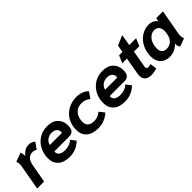

<svg xmlns="http://www.w3.org/2000/svg" viewBox="163 -1599 2563 2563"><g transform="rotate(-45 1445.0 -317.5)"><path d="M78 -349Q82 -370 82 -393Q82 -419 73 -450L198 -495Q203 -483 207 -465Q211 -447 211 -432Q211 -423 210 -419Q243 -457 275.5 -476Q308 -495 347 -495Q376 -495 398 -487Q420 -479 441 -460L376 -369Q360 -380 347 -384Q334 -388 317 -388Q263 -388 234 -354.5Q205 -321 194 -259L148 0H16Z M402 -184Q402 -271 440.5 -342.5Q479 -414 546 -454.5Q613 -495 696 -495Q796 -495 850 -442Q904 -389 904 -304Q904 -241 879 -214.5Q854 -188 807 -188H529Q528 -183 528 -174Q528 -139 559 -118Q590 -97 641 -97Q729 -97 787 -149L841 -79Q800 -37 744.5 -13.5Q689 10 622 10Q518 10 460 -41.5Q402 -93 402 -184ZM775 -291Q777 -303 777 -309Q777 -346 749.5 -368Q722 -390 678 -390Q630 -390 592.5 -362.5Q555 -335 547 -291Z M937 -185Q937 -275 977 -345.5Q1017 -416 1088 -455.5Q1159 -495 1250 -495Q1307 -495 1352.5 -476.5Q1398 -458 1423 -428L1363 -341Q1313 -388 1237 -388Q1163 -388 1117.5 -336.5Q1072 -285 1072 -202Q1072 -149 1103 -123Q1134 -97 1189 -97Q1225 -97 1257 -108.5Q1289 -120 1320 -146L1377 -74Q1337 -35 1280.5 -12.5Q1224 10 1166 10Q1056 10 996.5 -41Q937 -92 937 -185Z M1446 -184Q1446 -271 1484.5 -342.5Q1523 -414 1590 -454.5Q1657 -495 1740 -495Q1840 -495 1894 -442Q1948 -389 1948 -304Q1948 -241 1923 -214.5Q1898 -188 1851 -188H1573Q1572 -183 1572 -174Q1572 -139 1603 -118Q1634 -97 1685 -97Q1773 -97 1831 -149L1885 -79Q1844 -37 1788.5 -13.5Q1733 10 1666 10Q1562 10 1504 -41.5Q1446 -93 1446 -184ZM1819 -291Q1821 -303 1821 -309Q1821 -346 1793.5 -368Q1766 -390 1722 -390Q1674 -390 1636.5 -362.5Q1599 -335 1591 -291Z M2044 -102Q2044 -114 2048 -142L2090 -379H2001L2048 -485H2111L2128 -586L2267 -645L2239 -485H2369L2324 -379H2222L2180 -139Q2179 -134 2179 -125Q2179 -109 2187.5 -102.5Q2196 -96 2213 -96Q2239 -96 2260 -106L2274 -11Q2256 -3 2225.5 3Q2195 9 2168 9Q2107 9 2075.5 -19.5Q2044 -48 2044 -102Z M2334 -174Q2334 -263 2371 -336.5Q2408 -410 2472.5 -452.5Q2537 -495 2615 -495Q2695 -495 2739 -434L2748 -485H2875L2813 -136Q2809 -112 2809 -89Q2809 -60 2820 -32L2706 10Q2693 -8 2688 -25.5Q2683 -43 2685 -65H2683Q2648 -29 2604.5 -9.5Q2561 10 2513 10Q2431 10 2382.5 -38.5Q2334 -87 2334 -174ZM2701 -233 2704 -251Q2707 -269 2707 -285Q2707 -332 2684 -361Q2661 -390 2614 -390Q2573 -390 2539 -364Q2505 -338 2486 -292.5Q2467 -247 2467 -191Q2467 -145 2490 -120Q2513 -95 2558 -95Q2617 -95 2654 -133Q2691 -171 2701 -233Z"/></g></svg>

Font: Niramit
Style: Bold Italic
Weight: 700
Italic angle: -10°
Designer: Katatrad Aksorn Co.,Ltd.
Foundry: Cadson Demak Co.,Ltd.
Version: Version 1.001; ttfautohint (v1.6)